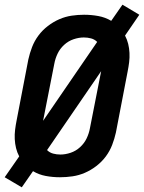

<svg xmlns="http://www.w3.org/2000/svg" viewBox="-31 -745 615 820"><path d="M62 55 -11 12 51 -77Q42 -94 37.5 -112.5Q33 -131 32 -151Q31 -171 33.5 -191Q36 -211 40 -231L90 -491Q96 -518 106 -544Q116 -570 133 -593Q150 -616 173.5 -634Q197 -652 222.5 -663Q248 -674 274.5 -678Q301 -682 328 -682Q359 -682 389 -676.5Q419 -671 444 -656L492 -725L564 -682L503 -593Q512 -576 516.5 -557.5Q521 -539 522 -519Q523 -499 520.5 -479Q518 -459 514 -439L464 -179Q458 -152 448 -126Q438 -100 421 -77Q404 -54 380.5 -36Q357 -18 331.5 -7Q306 4 279 8Q252 12 225 12Q194 12 164.5 6.5Q135 1 110 -14ZM153 -229 384 -566Q373 -577 358 -581Q343 -585 327 -585Q306 -585 283.5 -577.5Q261 -570 243 -553.5Q225 -537 215 -516Q205 -495 201 -473ZM227 -85Q248 -85 270.5 -92.5Q293 -100 311 -116.5Q329 -133 339 -154Q349 -175 353 -197L401 -441L170 -104Q181 -93 196 -89Q211 -85 227 -85Z"/></svg>

Font: Lode Term
Style: Bold Italic
Weight: 700
Italic angle: -11°
Monospace: yes
Designer: Belleve Invis
Foundry: Belleve Invis
Version: Version 29.2.0